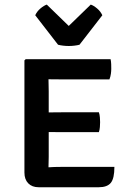

<svg xmlns="http://www.w3.org/2000/svg" viewBox="-20 -798 551 819"><path d="M84.2 -540.4 89.4 -545.5H186.8V-461Q186.8 -449.2 187.3 -436.6Q187.8 -424 187.8 -408.2V-129.3Q187.8 -116.6 187.3 -105.4Q186.8 -94.2 186.8 -84.2V0.7H144.8Q116.8 0.7 100.5 -16Q84.2 -32.7 84.2 -61.8ZM401.8 -319Q405.2 -309.1 406.1 -297.1Q407 -285.2 407 -277.1Q407 -267.9 406.1 -256.1Q405.2 -244.3 401.8 -234.5H244.5Q233.9 -234.5 217.1 -234.5Q200.2 -234.5 182.4 -234.8Q164.6 -235 151.1 -235.5V-317.7Q164.6 -318.2 182.4 -318.4Q200.2 -318.5 217.1 -318.8Q233.9 -319 244.5 -319ZM451.8 -545.5Q454 -534.3 454.3 -523.8Q454.6 -513.3 454.6 -504.1Q454.6 -495.1 453 -483.1Q451.4 -471.1 446.8 -459.4H244.5Q233.9 -459.4 217.1 -459.5Q200.2 -459.6 182.4 -459.9Q164.6 -460.3 151.1 -460.8V-545.5ZM468 -86.2Q468 -36.9 452.7 -18.1Q437.3 0.7 401.4 0.7H152.5V-82.2Q169.9 -83.2 183.8 -84.2Q197.7 -85.2 212.3 -85.7Q227 -86.2 247.4 -86.2ZM227.6 -607.2 130.3 -732.9Q137.7 -749.5 152.6 -762Q167.5 -774.5 179.6 -778.4L273.3 -687.4L367.1 -778.4Q379.2 -774.5 394.1 -762Q409 -749.5 416.5 -732.9L319.1 -607.2Q309.8 -604.7 297.7 -603.3Q285.7 -601.8 273.3 -601.8Q260.9 -601.8 248.9 -603.3Q236.9 -604.7 227.6 -607.2Z"/></svg>

Font: Signika SC
Style: Regular
Weight: 300
Designer: Anna Giedryś
Foundry: Anna Giedryś
Version: Version 2.000